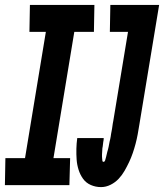

<svg xmlns="http://www.w3.org/2000/svg" viewBox="-42 -755 669 783"><path d="M241 0H-22L-20 -110H60L145 -625H78L80 -735H343L341 -625H261L176 -110H244ZM370 8Q348 8 328.5 -0.5Q309 -9 297 -25.5Q285 -42 278.5 -62.5Q272 -83 270.5 -104.5Q269 -126 269.5 -148Q270 -170 273 -192H381Q381 -188 380.5 -184Q380 -180 379 -175.5Q378 -171 378 -167Q378 -163 377 -158.5Q376 -154 375.5 -150Q375 -146 375 -142Q375 -138 374.5 -133.5Q374 -129 374 -125Q374 -121 374 -117Q374 -113 374.5 -109Q375 -105 375.5 -100Q376 -95 380 -95Q385 -95 387 -102Q389 -109 390.5 -114.5Q392 -120 393 -125Q394 -130 395.5 -135.5Q397 -141 398.5 -146Q400 -151 401 -156.5Q402 -162 403 -167Q404 -172 405 -177.5Q406 -183 407.5 -188Q409 -193 409.5 -198.5Q410 -204 411 -209Q412 -214 413 -219.5Q414 -225 415 -230.5Q416 -236 416.5 -241Q417 -246 418 -251.5Q419 -257 420 -262L480 -625H406L408 -735H607L526 -245Q523 -226 519.5 -207Q516 -188 511 -169Q506 -150 499.5 -131Q493 -112 484.5 -94Q476 -76 466 -58.5Q456 -41 442 -26Q428 -11 409 -1.5Q390 8 370 8Z"/></svg>

Font: Iosevka Extrabold Extended
Style: Italic
Weight: 800
Width: 7
Italic angle: -9°
Monospace: yes
Designer: Belleve Invis
Foundry: Belleve Invis
Version: Version 32.5.0; ttfautohint (v1.8.4)